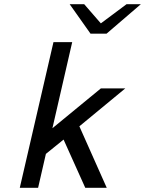

<svg xmlns="http://www.w3.org/2000/svg" viewBox="-20 -892 689 912"><path d="M311 -872H380L459 -781L581 -872H649L486 -732H410ZM74 0 234 -692H323L229 -283L459 -472H575L357 -292L487 0H385L282 -229L198 -161L161 0Z"/></svg>

Font: Coval
Style: Italic
Weight: 400
Foundry: Context Ltd
Version: Version 001.000